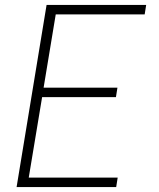

<svg xmlns="http://www.w3.org/2000/svg" viewBox="-20 -755 640 775"><path d="M47 0 168 -735H570L564 -697H205L156 -401H454L448 -363H150L96 -38H455L449 0Z"/></svg>

Font: Iosevka Extralight Extended
Style: Italic
Weight: 200
Width: 7
Italic angle: -9°
Monospace: yes
Designer: Belleve Invis
Foundry: Belleve Invis
Version: Version 32.5.0; ttfautohint (v1.8.4)